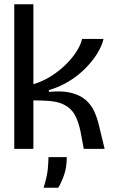

<svg xmlns="http://www.w3.org/2000/svg" viewBox="-20 -700 532 903"><path d="M47 0V-680H137V-304Q181 -317 220.5 -342Q260 -367 291 -398Q322 -429 341.5 -460.5Q361 -492 366 -517H467Q459 -483 436.5 -447Q414 -411 380 -377Q346 -343 303 -317Q260 -291 210 -276V-268Q274 -274 316 -263Q358 -252 383.5 -229.5Q409 -207 423 -176.5Q437 -146 445 -112L472 0H374L359 -80Q350 -125 333 -157.5Q316 -190 280.5 -208Q245 -226 181 -227L137 -228V0ZM185 183Q202 129 205 92.5Q208 56 208 39H294Q294 87 281.5 122.5Q269 158 254 183Z"/></svg>

Font: Bricolage Grotesque 96pt
Style: Regular
Weight: 400
Version: Version 1.001;gftools[0.9.33.dev8+g029e19f]